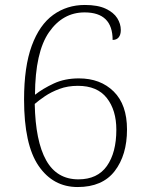

<svg xmlns="http://www.w3.org/2000/svg" viewBox="-20 -744 599 774"><path d="M293 10Q194 10 135.5 -75.5Q77 -161 77 -343Q77 -475 108 -559.5Q139 -644 194.5 -684Q250 -724 322 -724Q374 -724 406 -709Q438 -694 452.5 -671Q467 -648 467 -623Q467 -604 458.5 -593.5Q450 -583 434 -583Q434 -694 321 -694Q233 -694 177.5 -614Q122 -534 121 -362Q153 -387 197 -407.5Q241 -428 298 -428Q385 -428 438.5 -375Q492 -322 492 -222Q492 -119 442.5 -54.5Q393 10 293 10ZM296 -21Q373 -21 411 -75Q449 -129 449 -221Q449 -300 410.5 -349Q372 -398 294 -398Q253 -398 219.5 -385.5Q186 -373 161 -356Q136 -339 120 -325Q123 -175 166 -98Q209 -21 296 -21Z"/></svg>

Font: Noto Serif ExtraLight
Style: Regular
Weight: 200
Designer: Monotype Design Team
Foundry: Monotype Imaging Inc.
Version: Version 2.015; ttfautohint (v1.8.4.7-5d5b)